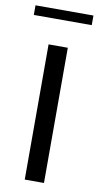

<svg xmlns="http://www.w3.org/2000/svg" viewBox="-85 -776 421 816"><g transform="rotate(10 125.0 -368.5)"><path d="M83.5 0V-583.5H166.5V0ZM250 -737.3V-695.8H0V-737.3Z"/></g></svg>

Font: Resagnicto
Style: Regular
Weight: 500
Version: Version 0.9991